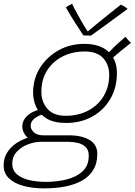

<svg xmlns="http://www.w3.org/2000/svg" viewBox="-82 -764 725 1033"><path d="M274 -102.5Q207.5 -102.5 168.5 -126.5Q129.5 -150.5 112.8 -187.8Q96 -225 96 -265.5Q96 -339.5 133.2 -399Q170.5 -458.5 232.8 -493.2Q295 -528 370.5 -528Q456.5 -528 501.8 -485.5Q547 -443 547 -371.5Q547 -292 511.2 -231.2Q475.5 -170.5 414 -136.5Q352.5 -102.5 274 -102.5ZM156.5 249.5Q93 249.5 43.5 236Q-6 222.5 -34.2 195Q-62.5 167.5 -62.5 125.5Q-62.5 87.5 -44 57.5Q-25.5 27.5 5.2 6.8Q36 -14 73.8 -25Q111.5 -36 150.5 -36Q181.5 -36 220.5 -36Q259.5 -36 288.5 -36Q358 -36 399.8 -11Q441.5 14 441.5 64Q441.5 115.5 419.2 151.2Q397 187 357.8 208.5Q318.5 230 266.8 239.8Q215 249.5 156.5 249.5ZM165 214.5Q223.5 214.5 276.2 201.5Q329 188.5 362.2 157.8Q395.5 127 395.5 74Q395.5 43 378.8 27Q362 11 337 5Q312 -1 286 -1Q248 -1 211.5 -1Q175 -1 139.5 -1Q104 -1 68 12.8Q32 26.5 8 52.8Q-16 79 -16 116Q-16 152 8.8 173.5Q33.5 195 74.5 204.8Q115.5 214.5 165 214.5ZM113.5 -4.5Q75.5 -10 56.8 -33.8Q38 -57.5 38 -82Q38 -107.5 52 -126.8Q66 -146 89 -158.5Q112 -171 138 -175L158 -151.5Q124 -143 103.5 -126.5Q83 -110 83 -88Q83 -68 100.2 -52Q117.5 -36 150.5 -36ZM271 -141Q339.5 -141 392.5 -169Q445.5 -197 475.5 -246.8Q505.5 -296.5 505.5 -361.5Q505.5 -416 472.8 -451.5Q440 -487 374 -487Q307.5 -487 254.5 -460Q201.5 -433 171 -384.2Q140.5 -335.5 140.5 -270Q140.5 -215.5 173.5 -178.2Q206.5 -141 271 -141ZM505 -436 482 -456Q497 -475.5 517.2 -496.2Q537.5 -517 558 -535.5Q578.5 -554 593.5 -566Q596 -562 601.8 -555.2Q607.5 -548.5 613.5 -542.5Q619.5 -536.5 622.5 -533.5Q617 -529 601 -516.2Q585 -503.5 565.5 -487.5Q546 -471.5 529.2 -457.2Q512.5 -443 505 -436ZM568.5 -739Q574.5 -736.5 579.8 -733.5Q585 -730.5 589.8 -727.5Q594.5 -724.5 598.2 -721.5Q602 -718.5 604.5 -716Q561 -684 527.5 -659.5Q494 -635 470 -617.5Q446 -600 430.5 -589Q415 -578 407 -572.5Q400.5 -572.5 393 -572.8Q385.5 -573 378.8 -573.2Q372 -573.5 366.5 -573.5Q343.5 -608 320 -644.8Q296.5 -681.5 272.5 -724Q276.5 -727.5 281.8 -730.8Q287 -734 293.2 -737.2Q299.5 -740.5 306 -743.5Q315.5 -723 328.8 -698.5Q342 -674 355.2 -651Q368.5 -628 378.8 -611.8Q389 -595.5 392.5 -592H386.5Q405 -607.5 438.2 -634.8Q471.5 -662 507 -690.5Q542.5 -719 568.5 -739Z"/></svg>

Font: Grandstander Thin Thin
Style: Italic
Weight: 250
Italic angle: -15°
Version: Version 1.200